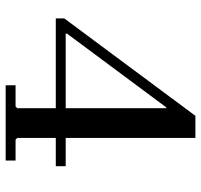

<svg xmlns="http://www.w3.org/2000/svg" viewBox="-36 -674 710 678"><g transform="rotate(90 319.0 -335.0)"><path d="M45 -177 99 -212H567V-177ZM45 -177V-207L389 -670H467V-41L473 -35H547V0H281V-35H356L362 -41V-567H359L99 -217V-212Z"/></g></svg>

Font: Brygada 1918 Medium
Style: Regular
Weight: 500
Designer: Mateusz Machalski | Borys Kosmynka | Przemek Hoffer
Foundry: NIEPODLEGLA 2018
Version: Version 3.006